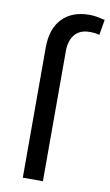

<svg xmlns="http://www.w3.org/2000/svg" viewBox="-87 -805 488 849"><g transform="rotate(10 157.0 -380.0)"><path d="M168.9 0H78.6V-584Q78.6 -669.4 122.8 -714.8Q167 -760.3 243.7 -760.3Q261.7 -760.3 278.8 -757.3Q295.9 -754.4 314 -750L302.2 -680.7Q293.9 -683.1 283 -684.6Q272 -686 257.8 -686Q214.8 -686 191.9 -658.9Q168.9 -631.8 168.9 -584Z"/></g></svg>

Font: Vazirmatn FD
Style: Regular
Weight: 400
Designer: Saber Rastikerdar
Foundry: Saber Rastikerdar
Version: Version 33.001